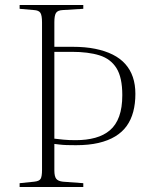

<svg xmlns="http://www.w3.org/2000/svg" viewBox="-20 -743 601 763"><path d="M58 0V-15L116 -21Q136 -23 141.5 -32.5Q147 -42 147 -68V-654Q147 -682 140.5 -692Q134 -702 115 -703L58 -708V-723H311V-708L229 -703Q209 -702 202.5 -691.5Q196 -681 196 -655V-557H269Q319 -557 358.5 -549Q398 -541 428 -526Q458 -511 478 -488.5Q498 -466 508 -436.5Q518 -407 518 -370Q518 -331 509.5 -299Q501 -267 483.5 -242.5Q466 -218 438 -201Q410 -184 371.5 -175Q333 -166 282 -166Q261 -166 245 -166.5Q229 -167 217.5 -168.5Q206 -170 196 -171V-66Q196 -42 203.5 -32.5Q211 -23 230 -21L311 -15V0ZM196 -192Q213 -190 232.5 -188Q252 -186 281 -186Q324 -186 358.5 -195.5Q393 -205 417 -225.5Q441 -246 453.5 -280.5Q466 -315 466 -365Q466 -435 443 -472Q420 -509 375.5 -523Q331 -537 265 -537H196Z"/></svg>

Font: Literata 60pt ExtraLight
Style: Regular
Weight: 250
Designer: Latin by Veronika Burian and Jose Scaglione. Greek by Irene Vlachou. Cyrillic by Vera Evstafieva.
Foundry: TypeTogether
Version: Version 3.103;gftools[0.9.29]